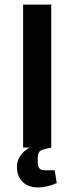

<svg xmlns="http://www.w3.org/2000/svg" viewBox="-20 -645 325 839"><path d="M228 155Q185 174 146 174Q103 174 78.5 149.5Q54 125 54 83Q54 58 68.5 36.5Q83 15 109 0H81V-625H204V0L186 4Q160 9 152.5 17.5Q145 26 145 48V65Q145 99 174 99H219Z"/></svg>

Font: Changa Medium
Style: Regular
Weight: 500
Designer: Eduardo Rodriguez Tunni
Foundry: Eduardo Rodriguez Tunni
Version: Version 2.002; ttfautohint (v1.5) -l 8 -r 50 -G 150 -x 14 -H